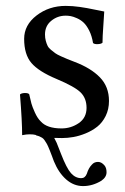

<svg xmlns="http://www.w3.org/2000/svg" viewBox="-20 -459 423 652"><path d="M47.9 -138.2Q52.2 -142.6 63.5 -143.1Q74.7 -143.6 79.1 -139.2Q84 -117.7 86.7 -107.4Q89.4 -97.2 98.4 -77.1Q107.4 -57.1 118.2 -46.9Q139.2 -22.9 189 -22.9Q221.2 -22.9 247.6 -41Q273.9 -59.1 273.9 -92.8Q273.9 -125.5 253.4 -145.5Q233.4 -165 171.9 -190.9Q111.3 -216.3 86.7 -245.1Q62 -273.9 62 -327.1Q62 -374 104.2 -406.5Q146.5 -439 203.1 -439Q226.1 -439 250.5 -435.5Q274.9 -432.1 300.8 -426.5Q326.7 -420.9 334 -419.9Q333.5 -406.7 330.8 -370.4Q328.1 -334 328.1 -314Q323.7 -309.6 312 -309.1Q300.3 -308.6 295.9 -313Q292 -336.9 283 -355Q273.9 -373 263.9 -382.3Q253.9 -391.6 241.2 -397.2Q228.5 -402.8 220 -404.3Q211.4 -405.8 203.1 -405.8Q175.3 -405.8 154.1 -388.4Q132.8 -371.1 132.8 -341.8Q132.8 -330.1 135.5 -320.3Q138.2 -310.5 141.6 -303.5Q145 -296.4 153.6 -289.3Q162.1 -282.2 168 -278.1Q173.8 -273.9 187.3 -267.8Q200.7 -261.7 208 -258.8L232.9 -249Q288.6 -228 319.3 -196.3Q350.1 -164.6 350.1 -116.2Q350.1 -87.9 338.9 -65.2Q327.6 -42.5 310.3 -28.8Q293 -15.1 271 -6.1Q249 2.9 229.2 6.3Q209.5 9.8 190.9 9.8Q172.4 9.8 164.1 9.3Q168.5 17.1 172.4 25.9Q176.3 34.7 180.4 46.1Q184.6 57.6 187 63Q206.1 112.3 221.2 129.2Q236.3 146 255.9 146Q269 146 274.9 130.9Q280.8 111.3 292 100.1Q299.8 90.8 313 90.8Q324.7 90.8 335 103Q341.8 111.3 341.8 126Q341.8 142.6 324.2 154.8Q294.4 172.9 262.2 172.9Q230.5 172.9 204.8 150.4Q179.2 127.9 163.1 88.9L156.2 70.3L149.4 52.7Q147.5 47.9 143.6 38.8Q139.6 29.8 137.2 26.4L130.9 16.6Q127 11.2 123 8.8Q119.1 6.3 114 4.2Q108.9 2 103 1V0L100.1 -1Q93.3 -2.9 80.1 -2.9Q69.8 -2.9 55.2 0Q55.2 -46.4 47.9 -138.2Z"/></svg>

Font: Linux Libertine G
Style: Regular
Weight: 400
Designer: Philipp H. Poll
Foundry: Philipp H. Poll
Version: Version 4.7.5